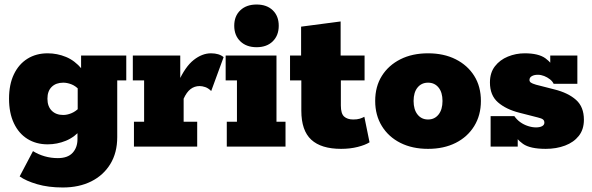

<svg xmlns="http://www.w3.org/2000/svg" viewBox="-20 -649 2620 850"><path d="M258 181Q194 181 144.5 166.5Q95 152 67 132L126 20Q150 35 178 43Q206 51 236 51Q280 51 301.5 27.5Q323 4 323 -33V-66L342 -79Q311 -42 272 -26Q233 -10 191 -10Q140 -10 101.5 -34Q63 -58 41.5 -103.5Q20 -149 20 -212Q20 -275 41.5 -320Q63 -365 101.5 -389Q140 -413 191 -413Q233 -413 272 -397Q311 -381 342 -344L339 -330V-403H539V-293H499V-42Q499 27 468.5 77Q438 127 384 154Q330 181 258 181ZM260 -140Q277 -140 295.5 -147.5Q314 -155 330 -171L324 -124V-297L330 -252Q314 -269 295.5 -276Q277 -283 260 -283Q228 -283 209 -264.5Q190 -246 190 -212Q190 -178 209 -159Q228 -140 260 -140Z M573 0V-110H618V-293H568V-403H778V-268L769 -285Q800 -354 837.5 -383.5Q875 -413 914 -413Q950 -413 970 -396L915 -246Q902 -259 888.5 -263.5Q875 -268 864 -268Q841 -268 823.5 -254.5Q806 -241 793 -212V-110H853V0Z M984 0V-110H1029V-293H979V-403H1204V-110H1244V0ZM1116 -440Q1071 -440 1044 -466Q1017 -492 1017 -535Q1017 -578 1044 -603.5Q1071 -629 1116 -629Q1161 -629 1187.5 -603.5Q1214 -578 1214 -535Q1214 -492 1187.5 -466Q1161 -440 1116 -440Z M1490 10Q1402 10 1358 -30.5Q1314 -71 1314 -159V-293H1264V-403H1313V-531L1488 -554V-403H1594V-293H1489V-182Q1489 -146 1503.5 -133Q1518 -120 1544 -120Q1561 -120 1572.5 -123.5Q1584 -127 1593 -132L1616 -19Q1597 -7 1563.5 1.5Q1530 10 1490 10Z M1875 10Q1805 10 1752.5 -16.5Q1700 -43 1670.5 -91Q1641 -139 1641 -202Q1641 -266 1670.5 -313Q1700 -360 1752.5 -386.5Q1805 -413 1875 -413Q1945 -413 1997.5 -386.5Q2050 -360 2079.5 -313Q2109 -266 2109 -202Q2109 -139 2079.5 -91Q2050 -43 1997.5 -16.5Q1945 10 1875 10ZM1875 -120Q1904 -120 1921.5 -142Q1939 -164 1939 -202Q1939 -240 1921.5 -261.5Q1904 -283 1875 -283Q1846 -283 1828.5 -261.5Q1811 -240 1811 -202Q1811 -164 1828.5 -142Q1846 -120 1875 -120Z M2396 10Q2327 10 2295.5 -12Q2264 -34 2256 -62L2272 -70V0H2152V-135H2257Q2268 -119 2283.5 -108Q2299 -97 2317.5 -91Q2336 -85 2353 -85Q2370 -85 2380 -90.5Q2390 -96 2390 -106Q2390 -115 2384 -120Q2378 -125 2361 -129L2279 -150Q2220 -165 2184.5 -196Q2149 -227 2149 -284Q2149 -327 2171 -355.5Q2193 -384 2228.5 -398.5Q2264 -413 2303 -413Q2364 -413 2394.5 -391Q2425 -369 2432 -341L2416 -343V-403H2536V-278H2431Q2426 -289 2414.5 -298Q2403 -307 2389 -312.5Q2375 -318 2361 -318Q2345 -318 2334.5 -312Q2324 -306 2324 -295Q2324 -288 2330 -283.5Q2336 -279 2353 -274L2435 -253Q2495 -238 2530 -207Q2565 -176 2565 -119Q2565 -76 2542.5 -47.5Q2520 -19 2481.5 -4.5Q2443 10 2396 10Z"/></svg>

Font: Rokkitt Black
Style: Regular
Weight: 900
Designer: Vernon Adams
Foundry: Vernon Adams
Version: Version 3.103